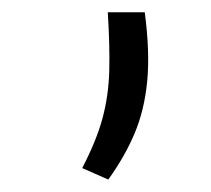

<svg xmlns="http://www.w3.org/2000/svg" viewBox="-20 -145 344 313"><path d="M216 -125Q224.5 -60.2 220 -12.9Q215.5 34.3 199.5 72.3Q183.5 110.3 156.5 147.7L114 129Q137.5 83.8 147.2 47.4Q157 11 158.1 -29.2Q159.2 -69.5 155.7 -125Z"/></svg>

Font: Matangi Light
Style: Regular
Weight: 300
Designer: Prashant Pant
Foundry: The Graphic Ant
Version: Version 3.002